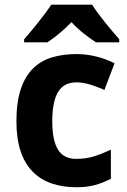

<svg xmlns="http://www.w3.org/2000/svg" viewBox="-20 -786 539 816"><path d="M305.2 9.8Q246.6 9.8 199.5 -6.3Q152.3 -22.5 118.9 -56.4Q85.4 -90.3 67.6 -143.3Q49.8 -196.3 49.8 -270Q49.8 -351.6 68.1 -406.5Q86.4 -461.4 119.9 -494.6Q153.3 -527.8 200.4 -542Q247.6 -556.2 305.2 -556.2Q347.2 -556.2 388.7 -545.9Q430.2 -535.6 466.8 -517.1L423.8 -403.8Q391.6 -418 361.8 -427Q332 -436 305.2 -436Q251 -436 226.6 -394.8Q202.1 -353.5 202.1 -271Q202.1 -189 226.6 -149.9Q251 -110.8 303.2 -110.8Q345.7 -110.8 380.4 -121.8Q415 -132.8 451.2 -149.9V-25.9Q433.1 -17.1 416 -10.3Q398.9 -3.4 381.6 1Q364.3 5.4 345.5 7.6Q326.7 9.8 305.2 9.8ZM387.7 -606Q362.8 -622.6 335.9 -643.6Q309.1 -664.6 283.7 -691.9Q257.3 -664.6 231.9 -643.6Q206.5 -622.6 181.6 -606H82.5V-619.1Q95.2 -633.3 110.6 -651.9Q126 -670.4 141.8 -690.2Q157.7 -710 172.4 -729.7Q187 -749.5 197.8 -766.1H371.6Q381.8 -749.5 396.5 -729.7Q411.1 -710 427 -690.2Q442.9 -670.4 458.7 -651.9Q474.6 -633.3 486.8 -619.1V-606Z"/></svg>

Font: Droid Sans
Style: Bold
Weight: 700
Foundry: Ascender Corporation
Version: Version 1.00 build 112